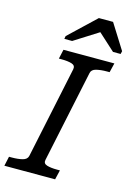

<svg xmlns="http://www.w3.org/2000/svg" viewBox="-156 -1001 743 1071"><g transform="rotate(15 215.5 -466.0)"><path d="M101 -88 213 -620Q217 -642 194.5 -649Q172 -656 135 -656H120L132 -710H426L413 -656H398Q362 -656 336 -649.5Q310 -643 306 -622L194 -91Q189 -69 211.5 -62Q234 -55 271 -55H287L274 0H-19L-7 -55H9Q45 -55 70.5 -61.5Q96 -68 101 -88ZM359 -932H277L124 -787L121 -770H166L340 -880L279 -882L402 -770H446L450 -787Z"/></g></svg>

Font: Roboto Serif
Style: Italic
Weight: 400
Italic angle: -10°
Designer: Greg Gazdowicz
Foundry: Commercial Type
Version: Version 1.008